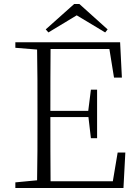

<svg xmlns="http://www.w3.org/2000/svg" viewBox="-20 -933 686 953"><path d="M360.8 -856.9 220.2 -772 207 -787.1 348.1 -913.1H374L514.2 -787.1L502 -772ZM564 -175.8H602.1L592.8 0H56.2V-27.8L164.1 -38.1Q165.5 -110.8 165.8 -184.8Q166 -258.8 166 -333V-390.1Q166 -464.8 165.8 -539.1Q165.5 -613.3 164.1 -687L56.2 -695.8V-723.1H576.2L585 -547.9H545.9L522.9 -689.9H231Q230.5 -618.2 230.2 -542.2Q230 -466.3 230 -382.8H418L431.2 -487.8H461.9V-247.1H431.2L418.9 -352.1H230Q230 -262.2 230.2 -184.3Q230.5 -106.4 231 -33.2H540Z"/></svg>

Font: Source Han Serif CN ExtraLight
Style: Regular
Weight: 250
Designer: Ryoko NISHIZUKA  (kana & ideographs); Frank Grießhammer (Latin, Greek & Cyrillic); Wenlong ZHANG  (bopomofo); Sandoll Co
Foundry: Adobe Systems Incorporated
Version: Version 1.001;PS 1.001;hotconv 16.6.54;makeotf.lib2.5.65590